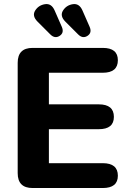

<svg xmlns="http://www.w3.org/2000/svg" viewBox="-20 -946 634 966"><path d="M144 0Q69 0 69 -75V-630Q69 -705 144 -705H497Q573 -705 573 -643Q573 -580 497 -580H226V-421H477Q553 -421 553 -358Q553 -296 477 -296H226V-125H497Q573 -125 573 -62Q573 0 497 0ZM373 -773 309 -837Q280 -866 297 -893Q314 -920 346.5 -925Q379 -930 395 -893L431 -811Q444 -781 420 -765.5Q396 -750 373 -773ZM233 -773 169 -837Q140 -866 157 -893Q174 -920 206.5 -925Q239 -930 255 -893L291 -811Q304 -781 280 -765.5Q256 -750 233 -773Z"/></svg>

Font: Nunito VF Beta Light
Style: Regular
Weight: 300
Designer: Vernon Adams
Foundry: newtypography
Version: Version 3.001